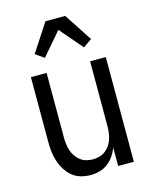

<svg xmlns="http://www.w3.org/2000/svg" viewBox="-115 -837 731 921"><g transform="rotate(-15 250.0 -376.5)"><path d="M220 8Q195 8 171 1Q147 -6 128.5 -21.5Q110 -37 97 -58.5Q84 -80 76.5 -103.5Q69 -127 66.5 -151.5Q64 -176 64 -200V-520H142V-200Q142 -183 144 -166.5Q146 -150 151 -134.5Q156 -119 165.5 -105Q175 -91 188 -81Q201 -71 217 -66.5Q233 -62 250 -62Q267 -62 283 -66.5Q299 -71 312 -81Q325 -91 334.5 -105Q344 -119 349 -134.5Q354 -150 356 -166.5Q358 -183 358 -200V-520H436V0H358V-91Q350 -70 337 -51Q324 -32 305.5 -18Q287 -4 264.5 2Q242 8 220 8ZM153 -592 110 -622 201 -761H299L390 -622L347 -592L250 -705Z"/></g></svg>

Font: Iosevka Fuck
Style: Regular
Weight: 400
Monospace: yes
Designer: Belleve Invis
Foundry: Belleve Invis
Version: Version 28.0.7; ttfautohint (v1.8.3)